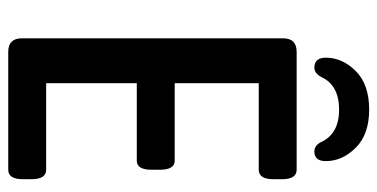

<svg xmlns="http://www.w3.org/2000/svg" viewBox="-245 -671 916 466"><g transform="rotate(90 213.0 -438.0)"><path d="M106 0Q73 0 73 -33V-667Q73 -700 106 -700H392Q415 -700 415 -664V-644Q415 -608 392 -608H182V-404H370Q392 -404 392 -368V-348Q392 -312 370 -312H182V-92H392Q415 -92 415 -56V-36Q415 0 392 0ZM144 -743Q120 -743 120 -771Q120 -811 152.5 -843.5Q185 -876 246 -876Q306 -876 338.5 -843.5Q371 -811 371 -771Q371 -743 348 -743Q333 -743 325 -759Q305 -803 246 -803Q187 -803 167 -760Q158 -743 144 -743Z"/></g></svg>

Font: Asap Condensed Medium
Style: Regular
Weight: 500
Width: 3
Designer: Pablo Cosgaya
Foundry: Omnibus-Type
Version: Version 3.001; ttfautohint (v1.8.4.7-5d5b)